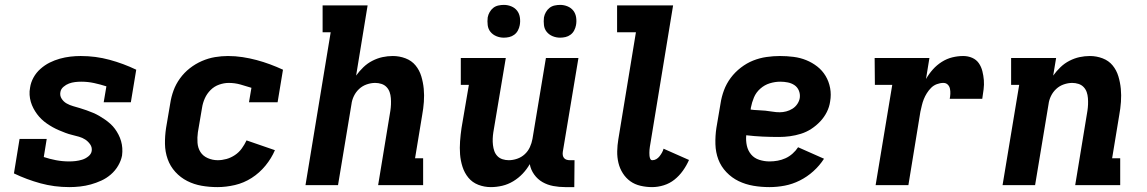

<svg xmlns="http://www.w3.org/2000/svg" viewBox="-20 -757 4690 785"><path d="M264 8Q202 8 145.5 -7.5Q89 -23 37 -48L60 -189H171L159 -115Q183 -107 209 -102Q235 -97 263 -97Q276 -97 289 -98.5Q302 -100 315.5 -104Q329 -108 341 -117.5Q353 -127 355 -140Q357 -155 348.5 -167Q340 -179 328.5 -186.5Q317 -194 303 -198Q289 -202 274.5 -205.5Q260 -209 247 -214Q234 -219 221 -224.5Q208 -230 195.5 -237Q183 -244 171.5 -252Q160 -260 150 -269.5Q140 -279 131.5 -290.5Q123 -302 116.5 -314.5Q110 -327 106 -340.5Q102 -354 101 -369Q100 -384 103 -399Q106 -420 117 -440Q128 -460 145.5 -475.5Q163 -491 183 -501Q203 -511 224.5 -517Q246 -523 267.5 -525.5Q289 -528 310 -528Q371 -528 428 -512.5Q485 -497 537 -472L515 -339H404L415 -404Q390 -412 364.5 -417.5Q339 -423 312 -423Q300 -423 287 -421.5Q274 -420 262 -415.5Q250 -411 239.5 -402Q229 -393 227 -381Q224 -366 232 -353.5Q240 -341 252.5 -334Q265 -327 279 -323Q293 -319 306.5 -315Q320 -311 334 -306Q348 -301 361 -295.5Q374 -290 386 -283Q398 -276 409.5 -268Q421 -260 431.5 -250.5Q442 -241 450 -230Q458 -219 464.5 -206.5Q471 -194 475 -180Q479 -166 480 -151.5Q481 -137 479 -121Q475 -100 463 -79.5Q451 -59 433 -43.5Q415 -28 394 -18.5Q373 -9 351.5 -3Q330 3 307.5 5.5Q285 8 264 8Z M869 8Q836 8 804.5 2.5Q773 -3 745.5 -17Q718 -31 697 -54Q676 -77 665.5 -106.5Q655 -136 654.5 -168.5Q654 -201 659 -234L676 -334Q680 -361 689.5 -387Q699 -413 716 -436.5Q733 -460 756 -478Q779 -496 805.5 -507.5Q832 -519 859 -523.5Q886 -528 912 -528Q942 -528 971.5 -523.5Q1001 -519 1029 -511.5Q1057 -504 1084 -494Q1111 -484 1137 -472L1115 -339H998L1008 -398Q986 -405 963 -411.5Q940 -418 915 -418Q896 -418 876 -411Q856 -404 841 -389Q826 -374 817.5 -355Q809 -336 806 -316L789 -216Q786 -195 787.5 -173.5Q789 -152 799.5 -135.5Q810 -119 829.5 -110.5Q849 -102 870 -102Q888 -102 906 -107Q924 -112 940.5 -123Q957 -134 968.5 -150Q980 -166 988 -183L1104 -143Q1090 -110 1065.5 -80Q1041 -50 1009 -29.5Q977 -9 940.5 -0.5Q904 8 869 8Z M1229 0 1332 -625H1299V-735H1483L1436 -448Q1449 -466 1465.5 -482Q1482 -498 1502.5 -508.5Q1523 -519 1544 -523.5Q1565 -528 1586 -528Q1613 -528 1638 -518.5Q1663 -509 1679 -489.5Q1695 -470 1702.5 -445Q1710 -420 1712.5 -394Q1715 -368 1713 -340.5Q1711 -313 1706 -286L1677 -110H1710V0H1526L1576 -304Q1578 -317 1578.5 -330Q1579 -343 1578 -356Q1577 -369 1573 -380.5Q1569 -392 1560.5 -401Q1552 -410 1539.5 -414Q1527 -418 1514 -418Q1497 -418 1479.5 -412Q1462 -406 1448.5 -393.5Q1435 -381 1427 -364.5Q1419 -348 1417 -331L1362 0Z M1987 8Q1960 8 1935.5 -1.5Q1911 -11 1895 -30.5Q1879 -50 1871 -75Q1863 -100 1861 -126Q1859 -152 1861 -179.5Q1863 -207 1867 -234L1897 -410H1864V-520H2048L1997 -216Q1995 -203 1994.5 -190Q1994 -177 1995.5 -164Q1997 -151 2001 -139.5Q2005 -128 2013.5 -119Q2022 -110 2034.5 -106Q2047 -102 2060 -102Q2077 -102 2094.5 -108Q2112 -114 2125.5 -126.5Q2139 -139 2146.5 -155.5Q2154 -172 2157 -189L2212 -520H2345L2281 -136Q2280 -129 2281 -122.5Q2282 -116 2286 -111Q2290 -106 2296.5 -104Q2303 -102 2310 -102H2329L2328 8H2291Q2266 8 2242 3.5Q2218 -1 2198 -12.5Q2178 -24 2164 -43.5Q2150 -63 2146 -86Q2134 -65 2117 -47Q2100 -29 2078.5 -16Q2057 -3 2033.5 2.5Q2010 8 1987 8ZM2270 -603Q2254 -603 2239.5 -609Q2225 -615 2215.5 -626.5Q2206 -638 2204 -654Q2202 -670 2204 -686Q2206 -697 2212 -707.5Q2218 -718 2227 -725Q2236 -732 2247.5 -734.5Q2259 -737 2270 -737Q2286 -737 2300.5 -731Q2315 -725 2324 -713.5Q2333 -702 2335.5 -686Q2338 -670 2335 -654Q2333 -643 2327.5 -632.5Q2322 -622 2312.5 -615Q2303 -608 2292 -605.5Q2281 -603 2270 -603ZM2040 -603Q2024 -603 2009.5 -609Q1995 -615 1985.5 -626.5Q1976 -638 1974 -654Q1972 -670 1974 -686Q1976 -697 1982 -707.5Q1988 -718 1997 -725Q2006 -732 2017.5 -734.5Q2029 -737 2040 -737Q2056 -737 2070.5 -731Q2085 -725 2094 -713.5Q2103 -702 2105.5 -686Q2108 -670 2105 -654Q2103 -643 2097.5 -632.5Q2092 -622 2082.5 -615Q2073 -608 2062 -605.5Q2051 -603 2040 -603Z M2646 8Q2622 8 2598.5 2.5Q2575 -3 2557 -16Q2539 -29 2526.5 -48.5Q2514 -68 2508.5 -91Q2503 -114 2503.5 -138.5Q2504 -163 2508 -187L2580 -625H2503V-735H2732L2639 -169Q2638 -163 2637 -157Q2636 -151 2635.5 -144.5Q2635 -138 2635 -132Q2635 -126 2635.5 -120Q2636 -114 2638.5 -108Q2641 -102 2647 -102Q2656 -102 2663.5 -106.5Q2671 -111 2676.5 -118Q2682 -125 2686.5 -133Q2691 -141 2693 -149L2797 -103Q2787 -80 2772 -59Q2757 -38 2737.5 -22.5Q2718 -7 2694 0.5Q2670 8 2646 8Z M3126 8Q3092 8 3060 2.5Q3028 -3 3000 -16.5Q2972 -30 2950 -53Q2928 -76 2917 -105Q2906 -134 2905 -167.5Q2904 -201 2909 -234L2926 -334Q2930 -361 2940 -388Q2950 -415 2967.5 -438.5Q2985 -462 3009 -480.5Q3033 -499 3059.5 -509.5Q3086 -520 3114 -524Q3142 -528 3169 -528Q3197 -528 3224.5 -524.5Q3252 -521 3276.5 -511Q3301 -501 3321.5 -485Q3342 -469 3355.5 -446.5Q3369 -424 3374 -397Q3379 -370 3374 -342Q3371 -320 3360.5 -299Q3350 -278 3333.5 -260.5Q3317 -243 3297 -230Q3277 -217 3254.5 -210Q3232 -203 3209.5 -200Q3187 -197 3165 -197Q3131 -197 3098 -198.5Q3065 -200 3031 -204Q3029 -182 3033.5 -161.5Q3038 -141 3051 -125.5Q3064 -110 3084.5 -103.5Q3105 -97 3126 -97Q3143 -97 3159.5 -100Q3176 -103 3191.5 -110Q3207 -117 3220.5 -129Q3234 -141 3243 -155L3349 -108Q3331 -80 3305.5 -57Q3280 -34 3250 -19Q3220 -4 3188.5 2Q3157 8 3126 8ZM3168 -298Q3181 -298 3194.5 -301.5Q3208 -305 3220 -312.5Q3232 -320 3240 -332Q3248 -344 3250 -357Q3252 -373 3246 -387Q3240 -401 3228 -409Q3216 -417 3201 -420Q3186 -423 3170 -423Q3149 -423 3127.5 -416.5Q3106 -410 3088.5 -394.5Q3071 -379 3062.5 -358.5Q3054 -338 3050 -317L3049 -309Q3064 -307 3079 -306.5Q3094 -306 3109 -304.5Q3124 -303 3138.5 -300.5Q3153 -298 3168 -298Z M3560 0 3628 -410H3557L3556 -520H3780L3766 -434Q3778 -455 3794 -473Q3810 -491 3830.5 -504Q3851 -517 3873.5 -522.5Q3896 -528 3918 -528Q3938 -528 3955 -520.5Q3972 -513 3982 -498.5Q3992 -484 3996.5 -466Q4001 -448 4002.5 -429.5Q4004 -411 4001.5 -391.5Q3999 -372 3996 -353H3863Q3865 -363 3865.5 -373.5Q3866 -384 3864 -394Q3862 -404 3855 -411Q3848 -418 3837 -418Q3824 -418 3810.5 -413Q3797 -408 3787 -398Q3777 -388 3769.5 -376Q3762 -364 3757 -351.5Q3752 -339 3749 -326Q3746 -313 3743 -300L3694 0Z M4079 0 4147 -410H4114V-520H4298L4286 -448Q4299 -466 4315.5 -482Q4332 -498 4352.5 -508.5Q4373 -519 4394 -523.5Q4415 -528 4436 -528Q4463 -528 4488 -518.5Q4513 -509 4529 -489.5Q4545 -470 4552.5 -445Q4560 -420 4562.5 -394Q4565 -368 4563 -340.5Q4561 -313 4556 -286L4527 -110H4560V0H4376L4426 -304Q4428 -317 4428.5 -330Q4429 -343 4428 -356Q4427 -369 4423 -380.5Q4419 -392 4410.5 -401Q4402 -410 4389.5 -414Q4377 -418 4364 -418Q4347 -418 4329.5 -412Q4312 -406 4298.5 -393.5Q4285 -381 4277 -364.5Q4269 -348 4267 -331L4212 0Z"/></svg>

Font: Iosevka Etoile Extrabold
Style: Italic
Weight: 800
Italic angle: -9°
Designer: Belleve Invis
Foundry: Belleve Invis
Version: Version 22.1.2; ttfautohint (v1.8.4)